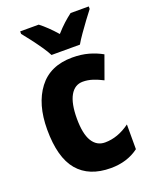

<svg xmlns="http://www.w3.org/2000/svg" viewBox="-145 -845 738 934"><g transform="rotate(-20 224.0 -378.0)"><path d="M265 10Q153 10 95 -58.5Q37 -127 37 -272Q37 -403 96.5 -481.5Q156 -560 271 -560Q317 -560 354.5 -549.5Q392 -539 424 -521L381 -402Q354 -416 329 -424Q304 -432 279 -432Q237 -432 214 -391.5Q191 -351 191 -273Q191 -194 214.5 -155.5Q238 -117 281 -117Q347 -117 410 -163V-35Q350 10 265 10ZM181 -606Q171 -626 152 -653.5Q133 -681 112.5 -708Q92 -735 77 -753V-766H173Q212 -736 254 -688Q277 -714 297.5 -732.5Q318 -751 338 -766H432V-753Q417 -734 397.5 -707.5Q378 -681 359 -654Q340 -627 328 -606Z"/></g></svg>

Font: Noto Sans Condensed ExtraBold
Style: Regular
Weight: 800
Width: 3
Designer: Monotype Design Team
Foundry: Monotype Imaging Inc.
Version: Version 2.013; ttfautohint (v1.8.4.7-5d5b)